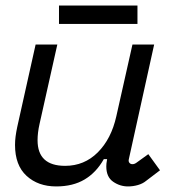

<svg xmlns="http://www.w3.org/2000/svg" viewBox="-20 -656 652 690"><path d="M182 14Q117 14 75.5 -24Q34 -62 34 -135Q34 -150 36 -165.5Q38 -181 42 -200L108 -496H186L122 -210Q115 -179 115 -152Q115 -60 214 -60Q283 -60 331.5 -108.5Q380 -157 398 -238L456 -496H534L443 -84Q441 -76 445 -71Q449 -66 456 -66Q463 -66 470 -71L513 -102L555 -44L505 -6Q493 4 475.5 9Q458 14 440 14Q411 14 386.5 -3Q362 -20 362 -58Q362 -63 362.5 -68Q363 -73 364 -78L365 -84H353Q326 -36 284 -11Q242 14 182 14ZM192 -570V-636H474V-570Z"/></svg>

Font: Space Mono
Style: Italic
Weight: 400
Italic angle: -12°
Monospace: yes
Designer: Colophon Foundry + Benjamin Critton
Foundry: Colophon Foundry & Benjamin Critton
Version: Version 1.003; ttfautohint (v1.8.4.7-5d5b)